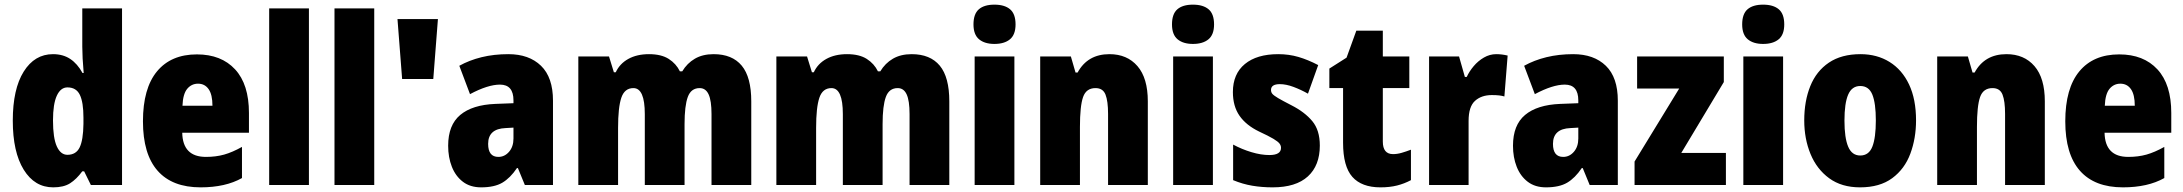

<svg xmlns="http://www.w3.org/2000/svg" viewBox="-20 -796 9393 826"><path d="M209 10Q129 10 82 -66Q35 -142 35 -277Q35 -413 82 -488Q129 -563 208 -563Q251 -563 282 -542.5Q313 -522 335 -482H340Q337 -515 335.5 -544.5Q334 -574 334 -595V-760H505V0H371L342 -59H334Q309 -25 281.5 -7.5Q254 10 209 10ZM270 -130Q307 -130 322.5 -161.5Q338 -193 339 -263V-290Q339 -356 323.5 -388Q308 -420 270 -420Q241 -420 224.5 -384.5Q208 -349 208 -278Q208 -202 224.5 -166Q241 -130 270 -130Z M827 -562Q932 -562 991.5 -497.5Q1051 -433 1051 -310V-225H764Q766 -121 866 -121Q909 -121 944.5 -131Q980 -141 1021 -164V-30Q950 10 843 10Q721 10 658 -61.5Q595 -133 595 -274Q595 -416 655.5 -489Q716 -562 827 -562ZM832 -436Q804 -436 785.5 -414Q767 -392 765 -341H894Q894 -389 877.5 -412.5Q861 -436 832 -436Z M1309 0H1138V-760H1309Z M1590 0H1419V-760H1590Z M1864 -714 1844 -456H1710L1690 -714Z M2167 -563Q2256 -563 2307.5 -513Q2359 -463 2359 -363V0H2238L2208 -73H2204Q2175 -30 2141 -10Q2107 10 2050 10Q2003 10 1971.5 -14Q1940 -38 1924 -78.5Q1908 -119 1908 -169Q1908 -258 1960 -301.5Q2012 -345 2111 -349L2189 -352V-364Q2189 -432 2131 -432Q2079 -432 2002 -391L1956 -513Q1999 -537 2052 -550Q2105 -563 2167 -563ZM2155 -245Q2080 -242 2080 -177Q2080 -121 2124 -121Q2151 -121 2170 -143Q2189 -165 2189 -200V-247Z M3050 -563Q3130 -563 3171 -513.5Q3212 -464 3212 -360V0H3041V-305Q3041 -363 3028.5 -390Q3016 -417 2990 -417Q2953 -417 2939 -379Q2925 -341 2925 -262V0H2754V-305Q2754 -417 2705 -417Q2667 -417 2653 -375.5Q2639 -334 2639 -246V0H2468V-553H2600L2621 -485H2629Q2646 -522 2683 -542.5Q2720 -563 2772 -563Q2825 -563 2857 -542.5Q2889 -522 2905 -489H2915Q2936 -524 2969.5 -543.5Q3003 -563 3050 -563Z M3902 -563Q3982 -563 4023 -513.5Q4064 -464 4064 -360V0H3893V-305Q3893 -363 3880.5 -390Q3868 -417 3842 -417Q3805 -417 3791 -379Q3777 -341 3777 -262V0H3606V-305Q3606 -417 3557 -417Q3519 -417 3505 -375.5Q3491 -334 3491 -246V0H3320V-553H3452L3473 -485H3481Q3498 -522 3535 -542.5Q3572 -563 3624 -563Q3677 -563 3709 -542.5Q3741 -522 3757 -489H3767Q3788 -524 3821.5 -543.5Q3855 -563 3902 -563Z M4258 -776Q4302 -776 4325.5 -756Q4349 -736 4349 -691Q4349 -647 4325 -627Q4301 -607 4258 -607Q4216 -607 4192 -627Q4168 -647 4168 -691Q4168 -736 4191 -756Q4214 -776 4258 -776ZM4344 -553V0H4173V-553Z M4753 -563Q4829 -563 4873.5 -511.5Q4918 -460 4918 -360V0H4747V-306Q4747 -361 4736 -389Q4725 -417 4693 -417Q4653 -417 4639.5 -378.5Q4626 -340 4626 -250V0H4455V-553H4587L4607 -484H4616Q4659 -563 4753 -563Z M5112 -776Q5156 -776 5179.5 -756Q5203 -736 5203 -691Q5203 -647 5179 -627Q5155 -607 5112 -607Q5070 -607 5046 -627Q5022 -647 5022 -691Q5022 -736 5045 -756Q5068 -776 5112 -776ZM5198 -553V0H5027V-553Z M5658 -170Q5658 -84 5606.5 -37Q5555 10 5455 10Q5409 10 5367.5 3Q5326 -4 5285 -21V-174Q5322 -154 5363.5 -141.5Q5405 -129 5441 -129Q5491 -129 5491 -160Q5491 -170 5484.5 -178.5Q5478 -187 5458 -199Q5438 -211 5397 -230Q5341 -257 5312.5 -298Q5284 -339 5284 -400Q5284 -478 5335.5 -520.5Q5387 -563 5479 -563Q5525 -563 5566 -551Q5607 -539 5651 -516L5607 -393Q5577 -410 5545 -422Q5513 -434 5486 -434Q5448 -434 5448 -409Q5448 -399 5454 -392Q5460 -385 5478.5 -374Q5497 -363 5536 -343Q5593 -314 5625.5 -275Q5658 -236 5658 -170Z M5973 -133Q5991 -133 6010 -138.5Q6029 -144 6050 -152V-21Q6022 -6 5990.5 2Q5959 10 5919 10Q5838 10 5798 -35Q5758 -80 5758 -182V-417H5699V-501L5773 -548L5815 -664H5929V-553H6043V-417H5929V-187Q5929 -133 5973 -133Z M6417 -563Q6441 -563 6466 -557L6452 -381Q6442 -384 6429.5 -385.5Q6417 -387 6398 -387Q6353 -387 6325.5 -362Q6298 -337 6298 -276V0H6128V-553H6257L6282 -465H6290Q6301 -489 6320 -511.5Q6339 -534 6364 -548.5Q6389 -563 6417 -563Z M6748 -563Q6837 -563 6888.5 -513Q6940 -463 6940 -363V0H6819L6789 -73H6785Q6756 -30 6722 -10Q6688 10 6631 10Q6584 10 6552.5 -14Q6521 -38 6505 -78.5Q6489 -119 6489 -169Q6489 -258 6541 -301.5Q6593 -345 6692 -349L6770 -352V-364Q6770 -432 6712 -432Q6660 -432 6583 -391L6537 -513Q6580 -537 6633 -550Q6686 -563 6748 -563ZM6736 -245Q6661 -242 6661 -177Q6661 -121 6705 -121Q6732 -121 6751 -143Q6770 -165 6770 -200V-247Z M7405 0H7012V-101L7204 -415H7023V-553H7396V-443L7213 -138H7405Z M7565 -776Q7609 -776 7632.5 -756Q7656 -736 7656 -691Q7656 -647 7632 -627Q7608 -607 7565 -607Q7523 -607 7499 -627Q7475 -647 7475 -691Q7475 -736 7498 -756Q7521 -776 7565 -776ZM7651 -553V0H7480V-553Z M8223 -278Q8223 -201 8198.5 -135Q8174 -69 8120.5 -29.5Q8067 10 7982 10Q7903 10 7849.5 -29Q7796 -68 7769 -133.5Q7742 -199 7742 -278Q7742 -361 7768 -425.5Q7794 -490 7848 -526.5Q7902 -563 7984 -563Q8055 -563 8109 -529.5Q8163 -496 8193 -432.5Q8223 -369 8223 -278ZM7915 -277Q7915 -203 7931 -165Q7947 -127 7983 -127Q8020 -127 8035 -165Q8050 -203 8050 -278Q8050 -352 8035 -389Q8020 -426 7983 -426Q7947 -426 7931 -389Q7915 -352 7915 -277Z M8612 -563Q8688 -563 8732.5 -511.5Q8777 -460 8777 -360V0H8606V-306Q8606 -361 8595 -389Q8584 -417 8552 -417Q8512 -417 8498.5 -378.5Q8485 -340 8485 -250V0H8314V-553H8446L8466 -484H8475Q8518 -563 8612 -563Z M9097 -562Q9202 -562 9261.5 -497.5Q9321 -433 9321 -310V-225H9034Q9036 -121 9136 -121Q9179 -121 9214.5 -131Q9250 -141 9291 -164V-30Q9220 10 9113 10Q8991 10 8928 -61.5Q8865 -133 8865 -274Q8865 -416 8925.5 -489Q8986 -562 9097 -562ZM9102 -436Q9074 -436 9055.5 -414Q9037 -392 9035 -341H9164Q9164 -389 9147.5 -412.5Q9131 -436 9102 -436Z"/></svg>

Font: Noto Sans Lao Condensed Black
Style: Regular
Weight: 900
Width: 3
Designer: Monotype Design Team
Foundry: Monotype Imaging Inc.
Version: Version 2.003; ttfautohint (v1.8.4.7-5d5b)